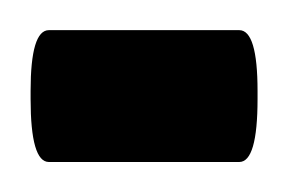

<svg xmlns="http://www.w3.org/2000/svg" viewBox="-35 -108 191 128"><path d="M124.5 -87.9Q136.7 -87.9 136.7 -47.4V-42Q136.7 0 124.5 0H-2.4Q-14.6 0 -14.6 -42V-47.4Q-14.6 -87.9 -2.4 -87.9Z"/></svg>

Font: Shabnam WOL
Style: WOL
Weight: 400
Foundry: DejaVu fonts team - Redesigned by Saber Rastikerdar - Based on Vazir font
Version: Version 5.0.0